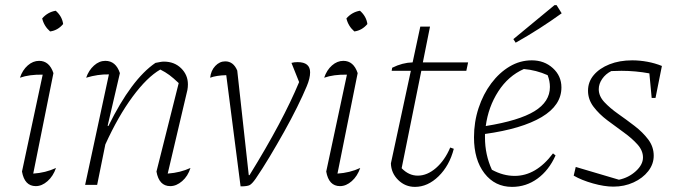

<svg xmlns="http://www.w3.org/2000/svg" viewBox="-20 -723 2648 751"><path d="M199 -66Q188 -34 166 -14.5Q144 5 120 5Q76 5 66 -52L147 -431Q95 -432 58 -419Q68 -449 88.5 -467Q109 -485 133 -485Q173 -485 189 -437L110 -44Q158 -47 199 -66ZM198 -681Q223 -659 227 -629Q206 -604 176 -600Q152 -621 145 -651Q167 -676 198 -681Z M313 0 406 -432Q363 -433 317 -419Q327 -448 347.5 -466.5Q368 -485 392 -485Q433 -485 449 -437L401 -231L404 -230Q494 -413 588 -477Q599 -479 606.5 -480.5Q614 -482 621 -482Q662 -482 688.5 -456Q715 -430 715 -393Q715 -387 714.5 -382Q714 -377 713 -371L636 -44Q662 -46 683.5 -51.5Q705 -57 725 -66Q715 -34 692.5 -14.5Q670 5 646 5Q602 5 592 -52L679 -398Q658 -418 642.5 -429.5Q627 -441 607 -451Q555 -421 498.5 -344.5Q442 -268 392 -158L360 0Z M956 -38Q1087 -250 1150 -402L1120 -477Q1130 -480 1144 -480Q1193 -480 1193 -440Q1193 -417 1180 -386Q1165 -350 1142 -303.5Q1119 -257 1091 -207Q1063 -157 1034.5 -109.5Q1006 -62 980 -24Q966 -4 956.5 1Q947 6 921 6L865 -429Q826 -428 802 -419Q805 -447 822 -465Q839 -483 861 -483Q893 -483 908 -447L953 -38Z M1389 -66Q1378 -34 1356 -14.5Q1334 5 1310 5Q1266 5 1256 -52L1337 -431Q1285 -432 1248 -419Q1258 -449 1278.5 -467Q1299 -485 1323 -485Q1363 -485 1379 -437L1300 -44Q1348 -47 1389 -66ZM1388 -681Q1413 -659 1417 -629Q1396 -604 1366 -600Q1342 -621 1335 -651Q1357 -676 1388 -681Z M1603 8Q1565 8 1537.5 -19Q1510 -46 1509 -84L1587 -446H1512L1514 -458Q1554 -478 1594 -479L1624 -619H1662L1634 -479H1811L1804 -446H1628L1551 -65Q1579 -36 1614 -36Q1651 -36 1685.5 -66Q1720 -96 1741 -146L1755 -141Q1738 -75 1695.5 -33.5Q1653 8 1603 8Z M1983 8Q1916 8 1875 -45Q1834 -98 1834 -186Q1834 -246 1852 -300.5Q1870 -355 1901.5 -397Q1933 -439 1973.5 -463Q2014 -487 2060 -487Q2109 -487 2142.5 -456.5Q2176 -426 2176 -381Q2176 -311 2098.5 -265Q2021 -219 1877 -199Q1877 -192 1877 -185Q1877 -118 1904 -59Q1948 -35 1993 -35Q2077 -35 2143 -123L2153 -115Q2127 -57 2082.5 -24.5Q2038 8 1983 8ZM2131 -383Q2131 -406 2122 -429Q2077 -449 2029 -453Q1968 -426 1929 -365.5Q1890 -305 1880 -230Q2010 -251 2070.5 -288Q2131 -325 2131 -383ZM1997 -556 1988 -570 2149 -703H2157L2177 -671Q2134 -640 2089.5 -611.5Q2045 -583 1997 -556Z M2224 -36 2232 -70 2401 -20Q2439 -28 2467 -53.5Q2495 -79 2495 -107Q2495 -134 2473.5 -158Q2452 -182 2420 -205Q2388 -228 2355.5 -252.5Q2323 -277 2301.5 -305.5Q2280 -334 2280 -368Q2280 -403 2302.5 -429.5Q2325 -456 2364 -471.5Q2403 -487 2453 -487Q2482 -487 2512 -481.5Q2542 -476 2569 -465L2544 -340H2529L2520 -436Q2493 -441 2465.5 -443.5Q2438 -446 2411 -446Q2389 -446 2371 -445Q2349 -434 2335.5 -414.5Q2322 -395 2322 -374Q2322 -347 2344 -323.5Q2366 -300 2398 -277.5Q2430 -255 2462 -230.5Q2494 -206 2515.5 -177.5Q2537 -149 2537 -114Q2537 -81 2515.5 -53.5Q2494 -26 2458 -9.5Q2422 7 2379 7Q2344 7 2299.5 -5.5Q2255 -18 2224 -36Z"/></svg>

Font: Piazzolla ExtraLight
Style: Italic
Weight: 200
Italic angle: -11.3°
Designer: Juan Pablo del Peral
Foundry: Huerta Tipografica
Version: Version 1.330